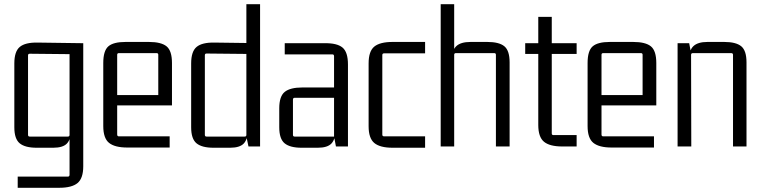

<svg xmlns="http://www.w3.org/2000/svg" viewBox="-20 -695 3612 911"><path d="M310 -55V-447L319 -438L121 -440Q113 -440 113 -432V-55Q113 -47 121 -47H302Q310 -47 310 -55ZM302 143Q310 143 310 134V-47L317 -81Q317 -35 298 -14.5Q279 6 233 6H154Q99 6 73.5 -15Q48 -36 48 -91V-394Q48 -451 74 -472.5Q100 -494 158 -493L375 -490V94Q375 151 348 173.5Q321 196 261 196H64V143Z M785 5H584Q525 5 497.5 -17Q470 -39 470 -97V-396Q470 -454 494 -475Q518 -496 576 -496H686Q745 -496 770.5 -475Q796 -454 796 -396V-195H527V-244H731V-435Q731 -443 723 -443H544Q536 -443 536 -435V-57Q536 -48 544 -48H785Z M1149 -675H1214V0H1159L1149 -47L1156 -81Q1156 -35 1137 -14.5Q1118 6 1072 6H993Q938 6 912.5 -15Q887 -36 887 -91V-394Q887 -451 913 -472.5Q939 -494 997 -493L1149 -491ZM1149 -55V-448L1158 -439L960 -441Q952 -441 952 -433V-55Q952 -47 960 -47H1141Q1149 -47 1149 -55Z M1488 6H1411Q1356 6 1330.5 -15Q1305 -36 1305 -91V-181Q1305 -238 1331 -259Q1357 -280 1415 -280H1574V-231H1378Q1370 -231 1370 -222V-55Q1370 -47 1378 -47H1565V-428Q1565 -437 1557 -437H1331V-490H1520Q1579 -491 1605 -469.5Q1631 -448 1631 -389V0H1574L1565 -47L1572 -81Q1572 -35 1553 -14.5Q1534 6 1488 6Z M1997 6H1843Q1783 6 1756 -16.5Q1729 -39 1729 -96V-394Q1729 -452 1756 -474Q1783 -496 1843 -496H1997V-442H1803Q1794 -442 1794 -434V-56Q1794 -48 1803 -48H1997Z M2213 -496H2292Q2348 -496 2373 -475.5Q2398 -455 2398 -399V0H2333V-435Q2333 -443 2325 -443H2143Q2135 -443 2135 -435V0H2071V-675H2135V-443L2124 -409Q2124 -456 2145 -476Q2166 -496 2213 -496Z M2716 -490V-439H2588L2598 -449V-62Q2598 -54 2606 -54H2716V0H2648Q2588 0 2561 -22.5Q2534 -45 2534 -102V-449L2544 -439H2472V-490H2544L2534 -480V-615H2598V-480L2588 -490Z M3083 5H2882Q2823 5 2795.5 -17Q2768 -39 2768 -97V-396Q2768 -454 2792 -475Q2816 -496 2874 -496H2984Q3043 -496 3068.5 -475Q3094 -454 3094 -396V-195H2825V-244H3029V-435Q3029 -443 3021 -443H2842Q2834 -443 2834 -435V-57Q2834 -48 2842 -48H3083Z M3337 -496H3416Q3472 -496 3497 -475.5Q3522 -455 3522 -399V0H3458V-435Q3458 -443 3449 -443H3268Q3259 -443 3259 -435L3260 0H3195V-490H3250L3259 -443L3249 -409Q3249 -456 3270 -476Q3291 -496 3337 -496Z"/></svg>

Font: Gemunu Libre ExtraLight Light
Style: Regular
Weight: 300
Version: Version 1.100